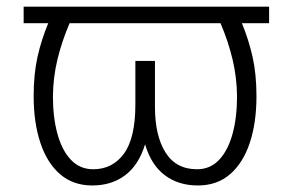

<svg xmlns="http://www.w3.org/2000/svg" viewBox="-20 -549 864 579"><path d="M258.3 10.3Q200.2 10.3 160.9 -23.9Q121.6 -58.1 101.6 -118.9Q81.5 -179.7 81.5 -258.8Q81.5 -325.2 93 -377Q104.5 -428.7 125.5 -479H51.3V-528.8H791.5V-479H709.5Q730 -429.2 741.7 -377.2Q753.4 -325.2 753.4 -258.8Q753.4 -179.2 733.4 -118.7Q713.4 -58.1 674.1 -23.9Q634.8 10.3 576.7 10.3Q518.1 10.3 477.1 -20.5Q436 -51.3 417.5 -113.8Q398.4 -51.3 357.4 -20.5Q316.4 10.3 258.3 10.3ZM261.2 -38.6Q319.3 -38.6 353.8 -85.7Q388.2 -132.8 388.2 -233.4V-365.2H447.3V-226.1Q447.3 -140.1 479 -89.4Q510.7 -38.6 574.2 -38.6Q614.3 -38.6 641.1 -67.4Q668 -96.2 681.4 -145.8Q694.8 -195.3 694.8 -258.3Q694.3 -315.4 681.2 -370.4Q668 -425.3 645 -479H189.9Q166.5 -424.8 153.3 -370.1Q140.1 -315.4 139.6 -258.3Q139.6 -195.3 153.1 -145.8Q166.5 -96.2 193.6 -67.4Q220.7 -38.6 261.2 -38.6Z"/></svg>

Font: Roboto Slab Light
Style: Regular
Weight: 300
Designer: Google
Version: Version 2.000; ttfautohint (v1.8.1.43-b0c9)